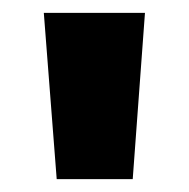

<svg xmlns="http://www.w3.org/2000/svg" viewBox="-20 -734 293 298"><path d="M205 -714H48L68 -456H186Z"/></svg>

Font: Noto Sans Lao Looped Condensed ExtraBold
Style: Regular
Weight: 800
Width: 3
Designer: Mark Frömberg, Ben Mitchell
Foundry: The Fontpad Ltd
Version: Version 1.002